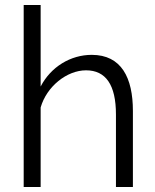

<svg xmlns="http://www.w3.org/2000/svg" viewBox="-20 -750 623 770"><path d="M513 -305C513 -438 467 -530 348 -530C263 -530 184 -482 143 -403V-730H75V0H143V-319C167 -403 248 -468 325 -468C404 -468 445 -410 445 -291V0H513Z"/></svg>

Font: Raleway Reg
Style: Regular
Weight: 400
Designer: Matt McInerney, Pablo Impallari, Rodrigo Fuenzalida
Foundry: Matt McInerney, Pablo Impallari, Rodrigo Fuenzalida
Version: Version 3.00 July 28, 2015